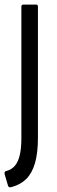

<svg xmlns="http://www.w3.org/2000/svg" viewBox="-25 -675 250 835"><path d="M27 138Q13 143 10 133L-5 82Q-6 76 -4 72.5Q-2 69 5 68Q26 62 40 45.5Q54 29 61 -0.5Q68 -30 68 -75V-646Q68 -655 76 -655H133Q140 -655 140 -646V-77Q140 -9 127 35Q114 79 89 103.5Q64 128 27 138Z"/></svg>

Font: Sofia Sans Condensed
Style: Regular
Weight: 400
Designer: Botio Nikoltchev, Ani Petrova
Foundry: lettersoup
Version: Version 4.100